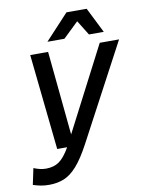

<svg xmlns="http://www.w3.org/2000/svg" viewBox="-158 -793 796 1047"><g transform="rotate(-10 240.5 -270.0)"><path d="M29 185Q3 185 -17.5 181Q-38 177 -60 170L-41 80Q-24 87 -7 91Q10 95 27 95Q70 95 99.5 74.5Q129 54 160 0L434 -530H541L259 0Q219 75 183.5 115Q148 155 111 170Q74 185 29 185ZM105 0 49 -530H148L200 0ZM154 -585 284 -725H359L352 -685L248 -585ZM384 -585 322 -685 321 -725H396L466 -585Z"/></g></svg>

Font: Radio Canada Big
Style: Italic
Weight: 400
Italic angle: -12°
Designer: Étienne Aubert Bonn
Foundry: Coppers and Brasses
Version: Version 1.001